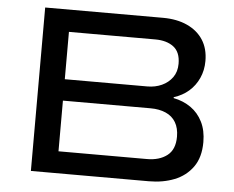

<svg xmlns="http://www.w3.org/2000/svg" viewBox="-50 -746 979 804"><g transform="rotate(5 439.5 -343.5)"><path d="M108 0V-687H603Q662 -687 705.5 -667Q749 -647 772.5 -610.5Q796 -574 796 -522Q796 -483 781 -450Q766 -417 739.5 -394Q713 -371 677 -360V-356Q718 -348 749.5 -326Q781 -304 799 -268Q817 -232 817 -183Q817 -119 788 -78.5Q759 -38 711 -19Q663 0 604 0ZM216 -92H588Q640 -92 672.5 -117Q705 -142 705 -196Q705 -232 690.5 -256.5Q676 -281 648.5 -293Q621 -305 585 -305H216ZM216 -395H563Q596 -395 623.5 -407.5Q651 -420 668 -443.5Q685 -467 685 -501Q685 -550 656 -572Q627 -594 579 -594H216Z"/></g></svg>

Font: Archivo Expanded
Style: Regular
Weight: 400
Width: 7
Designer: Hector Gatti
Foundry: Omnibus-Type
Version: Version 2.001